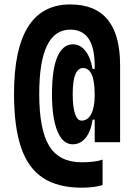

<svg xmlns="http://www.w3.org/2000/svg" viewBox="-20 -723 626 882"><path d="M355 139.2Q246.1 139.2 177.5 94.2Q108.9 49.3 76.7 -45.9Q44.4 -141.1 44.4 -292Q44.4 -702.6 302.7 -702.6Q531.7 -702.6 531.7 -423.8Q531.7 -379.9 531.7 -338.4Q531.7 -296.9 531.7 -243.7H415Q415 -295.9 415 -336.9Q415 -377.9 415 -420.9Q415 -586.9 302.7 -586.9Q160.2 -586.9 160.2 -292Q160.2 -126.4 206.4 -52Q252.6 22.5 355 22.5Q416 22.5 451.2 10.3V127Q412.6 139.2 355 139.2ZM314 -60.1Q268.7 -60.1 243.7 -120.4Q218.8 -180.7 218.8 -290Q218.8 -405.8 243.8 -462.6Q268.9 -519.5 314.9 -519.5Q347.7 -519.5 371.7 -490Q395.7 -460.4 405.3 -406.2H445.3V-173.3H405.3Q397.4 -119.1 373.3 -89.6Q349.1 -60.1 314 -60.1ZM354.5 -168.9Q383.3 -168.9 399.2 -199.5Q415 -230.1 415 -286.1Q415 -351.2 401.1 -380.9Q387.2 -410.6 361.3 -410.6Q338.7 -410.6 326.4 -381.8Q314 -353 314 -290.1Q314 -232.4 324.5 -200.7Q335 -168.9 354.5 -168.9ZM415 -69.8V-363.3H531.7V-69.8Z"/></svg>

Font: Cascadia Mono
Style: Regular
Weight: 400
Monospace: yes
Designer: Aaron Bell
Foundry: Saja Typeworks
Version: Version 2102.003